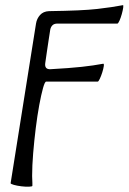

<svg xmlns="http://www.w3.org/2000/svg" viewBox="-20 -448 496 741"><path d="M105 269Q105 272 92 272.5Q79 273 62.5 271Q46 269 33.5 265.5Q21 262 21 259L119 -357Q122 -376 134.5 -390Q147 -404 169 -405Q235 -406 280 -408Q325 -410 356 -413.5Q387 -417 409.5 -420.5Q432 -424 454 -428Q457 -429 455.5 -418.5Q454 -408 450 -393.5Q446 -379 441 -368Q436 -357 433 -357H202Q189 -357 182.5 -350.5Q176 -344 174 -334Q171 -314 167.5 -292Q164 -270 161 -248.5Q158 -227 155 -207Q150 -179 176 -181Q249 -185 295 -190Q341 -195 378 -202Q382 -203 380.5 -192.5Q379 -182 374.5 -168Q370 -154 365 -143.5Q360 -133 357 -133H158Q153 -133 146 -108Q139 -83 131.5 -42.5Q124 -2 118 46.5Q112 95 108 143.5Q104 192 104 231Q104 238 104.5 245Q105 252 105 258Q105 264 105 269Z"/></svg>

Font: Junicode VF
Style: Italic
Weight: 400
Italic angle: -11°
Designer: Peter S. Baker
Version: Version 2.209